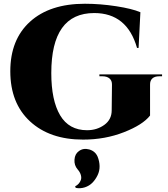

<svg xmlns="http://www.w3.org/2000/svg" viewBox="-20 -734 901 1029"><path d="M848.6 -325.2H833.5Q809.1 -325.2 796.4 -313.5Q783.7 -301.8 784.2 -279.8V-114.7Q745.1 -64.9 644 -25.4Q543 14.2 425.3 14.2Q246.6 14.2 140.9 -83.5Q35.2 -181.2 35.2 -352.1Q35.2 -522 141.1 -617.9Q247.1 -713.9 435.1 -713.9Q516.6 -713.9 602.3 -700.7Q688 -687.5 732.4 -668.5L722.7 -477.1H714.4Q661.1 -664.1 484.9 -664.1Q254.9 -664.1 254.9 -342.3Q254.9 -196.3 302.2 -116.2Q349.6 -36.1 446.8 -36.1Q499.5 -36.1 539.1 -64.7Q578.6 -93.3 578.6 -142.6L580.1 -279.8Q580.6 -301.8 566.9 -313.5Q553.2 -325.2 528.8 -325.2H512.7V-335.4H848.6ZM385.7 272.9 382.8 264.2Q393.1 259.8 401.1 251Q409.2 242.2 413.3 230.7Q417.5 219.2 413.3 204.1Q409.2 189 396 173.8Q377 151.9 379.2 121.6Q381.3 91.3 402.3 76.2Q426.3 58.1 458 66.9Q489.7 75.7 502.9 105Q513.2 130.4 513.7 156.2Q514.2 182.1 502.9 205.3Q491.7 228.5 475.1 245.4Q458.5 262.2 434.6 270Q410.6 277.8 385.7 272.9Z"/></svg>

Font: Cinzel Black
Style: Regular
Weight: 900
Designer: Natanael Gama
Version: Version 1.001;PS 001.001;hotconv 1.0.56;makeotf.lib2.0.21325